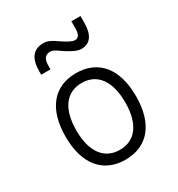

<svg xmlns="http://www.w3.org/2000/svg" viewBox="-186 -902 958 1033"><g transform="rotate(-30 293.0 -385.5)"><path d="M293 9.8C431.2 9.8 511.7 -87.9 511.7 -258.8C511.7 -429.7 431.2 -527.3 293 -527.3C154.8 -527.3 74.2 -429.7 74.2 -258.8C74.2 -87.9 154.8 9.8 293 9.8ZM293 -51.3C196.3 -51.3 141.1 -126.5 141.1 -258.8C141.1 -391.1 196.3 -466.3 293 -466.3C389.6 -466.3 444.8 -391.1 444.8 -258.8C444.8 -126.5 389.6 -51.3 293 -51.3ZM127.4 -613.3H185.1V-637.7C185.1 -677.2 200.2 -696.8 231 -696.8C252 -696.8 274.4 -676.8 296.4 -662.6C331.1 -640.6 360.4 -625 384.3 -625C440.4 -625 468.3 -664.1 468.3 -742.2V-781.2H411.6V-737.3C411.6 -701.2 400.4 -683.1 378.4 -683.1C362.3 -683.1 337.4 -696.3 302.2 -720.2C275.4 -739.3 251 -754.9 222.2 -754.9C158.7 -754.9 127.4 -714.4 127.4 -632.8Z"/></g></svg>

Font: Cascadia Code Light
Style: Regular
Weight: 300
Monospace: yes
Designer: Aaron Bell
Foundry: Saja Typeworks
Version: Version 2404.023